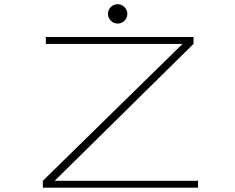

<svg xmlns="http://www.w3.org/2000/svg" viewBox="-20 -872 1090 892"><path d="M558.2 -775.8Q545 -762.5 526.5 -762.5Q508 -762.5 494.8 -775.8Q481.5 -789 481.5 -807.5Q481.5 -826 494.8 -839.2Q508 -852.5 526.5 -852.5Q545 -852.5 558.2 -839.2Q571.5 -826 571.5 -807.5Q571.5 -789 558.2 -775.8ZM234 -32H900V0H179V-32L828 -668H193V-700H879V-668Z"/></svg>

Font: League Mono Extended Thin
Style: Regular
Weight: 100
Width: 9
Designer: Tyler Finck
Foundry: The League of Moveable Type / Tyler Finck
Version: Version 2.210